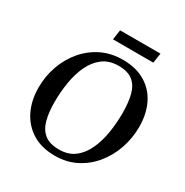

<svg xmlns="http://www.w3.org/2000/svg" viewBox="-195 -1011 1137 1182"><g transform="rotate(30 373.5 -420.0)"><path d="M356 14.2Q261.2 14.2 195.3 -26.9Q129.4 -67.9 95 -138.9Q60.5 -210 60.5 -300.8Q60.5 -381.3 86.7 -454.6Q112.8 -527.8 161.1 -585Q209.5 -642.1 276.4 -674.8Q343.3 -707.5 425.3 -707.5Q520.5 -707.5 585.9 -668.2Q651.4 -628.9 685.1 -559.3Q718.8 -489.7 718.8 -398.9Q718.8 -318.4 693.1 -244.1Q667.5 -169.9 619.6 -111.6Q571.8 -53.2 505.1 -19.5Q438.5 14.2 356 14.2ZM359.4 -31.7Q425.3 -31.7 469.2 -65.4Q513.2 -99.1 539.3 -156Q565.4 -212.9 576.4 -282.2Q587.4 -351.6 587.4 -422.4Q587.4 -497.6 573.2 -551.3Q559.1 -605 523.2 -633.5Q487.3 -662.1 422.4 -662.1Q355.5 -662.1 310.8 -628.4Q266.1 -594.7 239.5 -538.1Q212.9 -481.4 201.7 -412.1Q190.4 -342.8 190.4 -271.5Q190.4 -197.3 205.3 -143.3Q220.2 -89.4 257.1 -60.5Q293.9 -31.7 359.4 -31.7ZM309.1 -785.6 319.3 -855.5H606.4L595.7 -785.6Z"/></g></svg>

Font: Gelasio Medium
Style: Italic
Weight: 500
Italic angle: -8.5°
Designer: Eben Sorkin
Foundry: Eben Sorkin
Version: Version 1.008